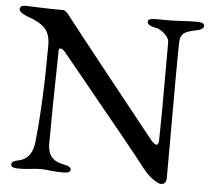

<svg xmlns="http://www.w3.org/2000/svg" viewBox="-50 -714 870 788"><g transform="rotate(5 385.0 -320.0)"><path d="M175 -480Q170 -230 170 -104Q170 -37 233 -26Q267 -20 267 -6Q267 8 237 8Q208 8 183.5 5Q159 2 143 2Q127 2 104 5Q81 8 52 8Q22 8 22 -6Q22 -14 28.5 -18Q35 -22 51 -26Q54 -26 56 -27Q106 -40 113 -108Q131 -277 131 -507Q131 -554 107 -578Q83 -602 33 -618Q1 -631 1 -644Q1 -660 25 -660Q54 -659 80.5 -658Q107 -657 127 -656.5Q147 -656 179 -656Q189 -656 203 -638Q216 -620 390.5 -400.5Q565 -181 584 -158Q600 -139 609 -139Q617 -139 618 -157Q620 -221 620 -477V-564Q619 -580 600 -597Q581 -614 563 -617Q529 -623 529 -639Q529 -652 559 -652H616Q638 -652 668.5 -654Q699 -656 731 -656Q761 -656 761 -642Q761 -626 727 -620Q691 -613 678.5 -602Q666 -591 665 -568Q663 -520 663 -8Q663 20 641 20Q630 20 606 3Q582 -14 560 -44Q533 -81 204 -482Q191 -498 183 -498Q180 -498 178 -497Q176 -496 175.5 -494Q175 -492 175 -490.5Q175 -489 175 -485Q175 -481 175 -480Z"/></g></svg>

Font: EB Garamond 12
Style: Bold
Weight: 700
Version: Version 0.016